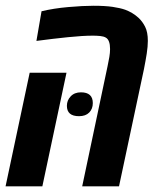

<svg xmlns="http://www.w3.org/2000/svg" viewBox="-26 -660 553 680"><path d="M265.1 0 355 -425.8Q358.9 -443.4 361.3 -458.3Q363.8 -473.1 363.8 -486.3Q363.8 -518.6 348.6 -526.9Q341.3 -531.2 328.6 -532.5Q315.9 -533.7 302.7 -533.7Q267.6 -533.7 214.6 -528.3Q161.6 -522.9 103 -515.1L121.1 -620.1Q163.6 -630.4 215.8 -635Q268.1 -639.6 305.2 -639.6Q346.2 -639.6 372.8 -635.7Q399.4 -631.8 417.5 -625.5Q444.8 -615.2 464.8 -596.7Q478.5 -584 488 -565.2Q497.6 -546.4 497.6 -515.1Q497.6 -495.6 493.7 -470.2Q489.7 -444.8 483.9 -415.5L395.5 0ZM-6.3 0 79.1 -402.3H209.5L124 0ZM253.9 -248.5Q210.9 -248.5 210.9 -285.2Q210.9 -304.7 224.4 -318.8Q237.8 -333 260.7 -333Q302.7 -333 302.7 -294.9Q302.7 -274.4 290 -261.5Q277.3 -248.5 253.9 -248.5Z"/></svg>

Font: Open Sans Condensed
Style: Bold Italic
Weight: 700
Width: 3
Italic angle: -12°
Designer: Monotype Design Team
Foundry: Monotype Imaging Inc.
Version: Version 3.003; ttfautohint (v1.8.4)